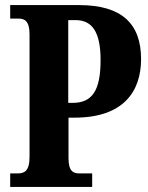

<svg xmlns="http://www.w3.org/2000/svg" viewBox="-20 -734 580 754"><path d="M20 0H342V-53H292C269 -53 249 -60 249 -113V-272H273C463 -272 534 -373 534 -502C534 -641 458 -714 291 -714H20V-661H53C75 -661 96 -653 96 -600V-118C96 -61 75 -53 49 -53H20ZM265 -330H248V-655H277C344 -655 375 -605 375 -498C375 -378 342 -330 265 -330Z"/></svg>

Font: Noto Serif Sinhala ExtraCondensed ExtraBold
Style: Regular
Weight: 800
Width: 2
Designer: Jelle Bosma - Monotype Design Team
Foundry: Monotype Imaging Inc.
Version: Version 2.007